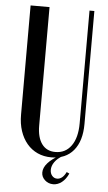

<svg xmlns="http://www.w3.org/2000/svg" viewBox="-57 -736 512 909"><g transform="rotate(5 198.5 -282.0)"><path d="M141 -699V-136Q141 -80 163.5 -49Q186 -18 228 -18Q276 -18 303.5 -56.5Q331 -95 331 -163V-699H354V-162Q354 -81 316.5 -36Q279 9 211 9Q175 9 145.5 -4.5Q116 -18 95 -43Q74 -68 62.5 -102.5Q51 -137 51 -180V-699ZM303 78Q291 105 272 120Q253 135 231 135Q208 135 191.5 120Q175 105 175 84Q175 61 194.5 39Q214 17 249 -2H265Q240 12 227 30.5Q214 49 214 68Q214 85 223.5 96Q233 107 247 107Q273 107 290 72Z"/></g></svg>

Font: Moniqa SemBd Heading
Style: Regular
Weight: 600
Designer: Rajesh Rajput
Foundry: Rajesh Rajput
Version: Version 1.000